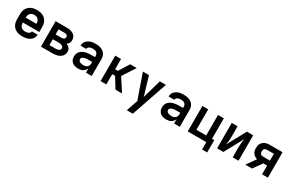

<svg xmlns="http://www.w3.org/2000/svg" viewBox="149 -1856 5103 3398"><g transform="rotate(30 2700.0 -156.5)"><path d="M300 8Q270 8 240.5 3Q211 -2 184 -14.5Q157 -27 134.5 -47.5Q112 -68 98 -94.5Q84 -121 78.5 -150.5Q73 -180 73 -210V-310Q73 -340 78.5 -369.5Q84 -399 98 -425.5Q112 -452 134.5 -472.5Q157 -493 184 -505.5Q211 -518 240.5 -523Q270 -528 300 -528Q330 -528 359.5 -523Q389 -518 416 -505.5Q443 -493 465.5 -472.5Q488 -452 502 -425.5Q516 -399 521.5 -369.5Q527 -340 527 -310V-210H190Q190 -187 196 -164.5Q202 -142 217 -124.5Q232 -107 254.5 -99Q277 -91 300 -91Q317 -91 334.5 -93.5Q352 -96 368 -103Q384 -110 396 -123.5Q408 -137 408 -154H525Q525 -129 515.5 -104Q506 -79 489 -59.5Q472 -40 449.5 -26.5Q427 -13 402.5 -5.5Q378 2 352 5Q326 8 300 8ZM190 -310H410Q410 -333 404 -355.5Q398 -378 383 -395.5Q368 -413 345.5 -421Q323 -429 300 -429Q277 -429 254.5 -421Q232 -413 217 -395.5Q202 -378 196 -355.5Q190 -333 190 -310Z M915 0H681V-520H915Q938 -520 960.5 -517.5Q983 -515 1004.5 -507.5Q1026 -500 1045 -487.5Q1064 -475 1077.5 -457Q1091 -439 1097.5 -417Q1104 -395 1104 -372Q1104 -357 1101 -342Q1098 -327 1090.5 -314Q1083 -301 1072 -290.5Q1061 -280 1048 -272Q1066 -265 1082.5 -254.5Q1099 -244 1111.5 -229Q1124 -214 1129.5 -195Q1135 -176 1135 -156Q1135 -131 1126.5 -106.5Q1118 -82 1101 -63Q1084 -44 1061.5 -31.5Q1039 -19 1015 -12Q991 -5 965.5 -2.5Q940 0 915 0ZM798 -318H915Q928 -318 940.5 -320Q953 -322 964 -328.5Q975 -335 981 -346.5Q987 -358 987 -370Q987 -383 980.5 -394Q974 -405 963 -411Q952 -417 940 -419Q928 -421 915 -421H798ZM798 -99H915Q926 -99 937 -100Q948 -101 959 -103Q970 -105 980.5 -109Q991 -113 999.5 -120Q1008 -127 1013 -137Q1018 -147 1018 -158Q1018 -169 1013 -179.5Q1008 -190 999.5 -197Q991 -204 980.5 -208Q970 -212 959 -214.5Q948 -217 937 -218Q926 -219 915 -219H798Z M1446 8Q1424 8 1402.5 5Q1381 2 1361 -6Q1341 -14 1323.5 -28Q1306 -42 1294.5 -60Q1283 -78 1278 -99.5Q1273 -121 1273 -143Q1273 -171 1282 -199Q1291 -227 1310.5 -248Q1330 -269 1355.5 -283Q1381 -297 1408.5 -304.5Q1436 -312 1464.5 -315Q1493 -318 1522 -318H1602V-344Q1602 -363 1594 -380.5Q1586 -398 1571 -409.5Q1556 -421 1537 -425Q1518 -429 1499 -429Q1482 -429 1465.5 -426.5Q1449 -424 1433.5 -417Q1418 -410 1407 -396.5Q1396 -383 1396 -367V-366H1279V-369Q1279 -394 1288 -418.5Q1297 -443 1313.5 -462Q1330 -481 1352 -494Q1374 -507 1398.5 -515Q1423 -523 1448 -525.5Q1473 -528 1499 -528Q1526 -528 1553 -524.5Q1580 -521 1605.5 -511.5Q1631 -502 1653.5 -485.5Q1676 -469 1691 -446.5Q1706 -424 1712.5 -397.5Q1719 -371 1719 -344V0H1602V-87Q1592 -65 1576.5 -46Q1561 -27 1540 -14.5Q1519 -2 1494.5 3Q1470 8 1446 8ZM1495 -91Q1516 -91 1536.5 -96.5Q1557 -102 1572.5 -115.5Q1588 -129 1595 -148.5Q1602 -168 1602 -189V-219H1522Q1508 -219 1494.5 -218Q1481 -217 1468 -215Q1455 -213 1442 -209Q1429 -205 1417 -198.5Q1405 -192 1397.5 -180.5Q1390 -169 1390 -155Q1390 -138 1401 -124Q1412 -110 1428 -103Q1444 -96 1461 -93.5Q1478 -91 1495 -91Z M2205 0 2075 -210H2018V0H1900V-520H2018V-310H2075L2205 -520H2339L2170 -260L2339 0Z M2560 215Q2574 173 2588.5 131Q2603 89 2618 46L2640 -18L2465 -520H2589L2702 -139L2811 -520H2935L2683 215Z M3246 8Q3224 8 3202.5 5Q3181 2 3161 -6Q3141 -14 3123.5 -28Q3106 -42 3094.5 -60Q3083 -78 3078 -99.5Q3073 -121 3073 -143Q3073 -171 3082 -199Q3091 -227 3110.5 -248Q3130 -269 3155.5 -283Q3181 -297 3208.5 -304.5Q3236 -312 3264.5 -315Q3293 -318 3322 -318H3402V-344Q3402 -363 3394 -380.5Q3386 -398 3371 -409.5Q3356 -421 3337 -425Q3318 -429 3299 -429Q3282 -429 3265.5 -426.5Q3249 -424 3233.5 -417Q3218 -410 3207 -396.5Q3196 -383 3196 -367V-366H3079V-369Q3079 -394 3088 -418.5Q3097 -443 3113.5 -462Q3130 -481 3152 -494Q3174 -507 3198.5 -515Q3223 -523 3248 -525.5Q3273 -528 3299 -528Q3326 -528 3353 -524.5Q3380 -521 3405.5 -511.5Q3431 -502 3453.5 -485.5Q3476 -469 3491 -446.5Q3506 -424 3512.5 -397.5Q3519 -371 3519 -344V0H3402V-87Q3392 -65 3376.5 -46Q3361 -27 3340 -14.5Q3319 -2 3294.5 3Q3270 8 3246 8ZM3295 -91Q3316 -91 3336.5 -96.5Q3357 -102 3372.5 -115.5Q3388 -129 3395 -148.5Q3402 -168 3402 -189V-219H3322Q3308 -219 3294.5 -218Q3281 -217 3268 -215Q3255 -213 3242 -209Q3229 -205 3217 -198.5Q3205 -192 3197.5 -180.5Q3190 -169 3190 -155Q3190 -138 3201 -124Q3212 -110 3228 -103Q3244 -96 3261 -93.5Q3278 -91 3295 -91Z M4061 150V0H3681V-520H3800V-101H4000V-520H4119V-101H4165V150Z M4281 0V-520H4400V-312Q4400 -290 4399 -268Q4398 -246 4396 -224.5Q4394 -203 4390.5 -181Q4387 -159 4383 -138L4591 -520H4719V0H4600V-208Q4600 -230 4601 -252Q4602 -274 4604 -295.5Q4606 -317 4609.5 -339Q4613 -361 4617 -382L4409 0Z M4857 0 4990 -186Q4964 -194 4940.5 -209Q4917 -224 4901.5 -246Q4886 -268 4879.5 -295Q4873 -322 4873 -350Q4873 -373 4877.5 -396.5Q4882 -420 4893.5 -440.5Q4905 -461 4923 -477Q4941 -493 4962.5 -503Q4984 -513 5007.5 -516.5Q5031 -520 5055 -520H5319V0H5200V-179H5123L4995 0ZM5055 -280H5200V-419H5055Q5042 -419 5029 -414.5Q5016 -410 5007 -399.5Q4998 -389 4995 -376Q4992 -363 4992 -350Q4992 -336 4995 -323Q4998 -310 5007 -299.5Q5016 -289 5029 -284.5Q5042 -280 5055 -280Z"/></g></svg>

Font: Iosevka Extended
Style: Bold
Weight: 700
Width: 7
Monospace: yes
Designer: Belleve Invis
Foundry: Belleve Invis
Version: Version 32.5.0; ttfautohint (v1.8.4)